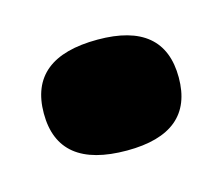

<svg xmlns="http://www.w3.org/2000/svg" viewBox="-39 -415 275 236"><g transform="rotate(-15 98.0 -297.5)"><path d="M99.2 -227.3Q12 -227.3 12 -297.7Q12 -368.4 99.2 -368.4Q183.7 -368.4 183.7 -297.7Q183.7 -227.3 99.2 -227.3Z"/></g></svg>

Font: Ojuju ExtraLight
Style: Regular
Weight: 200
Designer: Chisaokwu Joboson, Mirko Velimirovic
Foundry: Udi Foundry
Version: Version 1.000